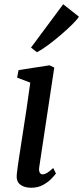

<svg xmlns="http://www.w3.org/2000/svg" viewBox="-20 -874 392 904"><path d="M127 10Q93.5 10 74.5 -5.5Q55.5 -21 59 -53.5Q61.5 -78.5 68.8 -126.2Q76 -174 85.5 -234.5Q95 -295 104.8 -360Q114.5 -425 122.5 -485L60.5 -508.5L67.5 -544L213 -566.5L235.5 -556L165 -89Q162 -71 166.8 -62Q171.5 -53 180 -53Q190 -53 201.5 -59.8Q213 -66.5 230.5 -83L243.5 -57Q238.5 -50 223.2 -33.8Q208 -17.5 183.5 -3.8Q159 10 127 10ZM126 -650 277.5 -854 351.5 -795.5Q344.5 -783 321.2 -760Q298 -737 267.2 -710.5Q236.5 -684 206 -661.5Q175.5 -639 154 -628Z"/></svg>

Font: Merriweather
Style: Italic
Weight: 400
Italic angle: -7.8°
Designer: Eben Sorkin
Foundry: Eben Sorkin
Version: Version 2.100